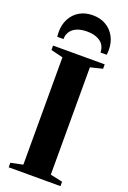

<svg xmlns="http://www.w3.org/2000/svg" viewBox="-183 -1043 733 1101"><g transform="rotate(20 183.5 -492.0)"><path d="M99.5 -43V-698L26 -716V-743H341V-716L267 -698V-43L341.5 -27V0H25.5V-27.5ZM182 -984.5Q228.5 -984.5 262.8 -964.2Q297 -944 316 -908.8Q335 -873.5 335 -829Q335 -819 334.5 -812.5Q334 -806 333 -798.5H295Q295 -803 294.8 -808.2Q294.5 -813.5 292.5 -819.5Q288 -840 273.8 -854.8Q259.5 -869.5 236.5 -877.5Q213.5 -885.5 182 -885.5Q151.5 -885.5 128.2 -877.5Q105 -869.5 91 -854.8Q77 -840 71.5 -819.5Q70 -813.5 69.8 -808.2Q69.5 -803 69.5 -798.5H31.5Q30.5 -806 30 -812.5Q29.5 -819 29.5 -829Q29.5 -873.5 48.5 -909Q67.5 -944.5 101.8 -964.5Q136 -984.5 182 -984.5Z"/></g></svg>

Font: Merriweather 120pt ExtraBold
Style: Regular
Weight: 800
Version: Version 2.100